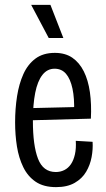

<svg xmlns="http://www.w3.org/2000/svg" viewBox="-20 -757 434 788"><path d="M210 11Q159 11 126.5 -11Q94 -33 75.5 -71Q57 -109 49.5 -156Q42 -203 42 -255Q42 -311 50 -362Q58 -413 76 -453Q94 -493 125.5 -516.5Q157 -540 205 -540Q248 -540 277 -520Q306 -500 324 -464Q342 -428 349 -378.5Q356 -329 353 -270L94 -263V-313L304 -318L284 -298Q286 -353 277.5 -393Q269 -433 251 -454Q233 -475 204 -475Q174 -475 154 -449.5Q134 -424 124.5 -376Q115 -328 115 -260Q115 -160 136 -105.5Q157 -51 209 -51Q228 -51 244 -59Q260 -67 271 -83Q282 -99 287.5 -123.5Q293 -148 291 -179L360 -175Q362 -145 356 -112.5Q350 -80 333.5 -52Q317 -24 286.5 -6.5Q256 11 210 11ZM180 -601 108 -737H187L240 -601Z"/></svg>

Font: Bricolage Grotesque 24pt Condensed Light
Style: Regular
Weight: 300
Width: 3
Designer: Mathieu Triay
Foundry: Atelier Triay
Version: Version 1.001;gftools[0.9.33.dev8+g029e19f]